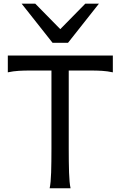

<svg xmlns="http://www.w3.org/2000/svg" viewBox="-20 -1011 658 1031"><path d="M585.9 -712.9V-622.6Q556.6 -628.9 528.1 -630.6Q499.5 -632.3 466.3 -632.3H349.1V-212.4Q349.1 -140.1 350.8 -84.7Q352.5 -29.3 358.9 0H246.6Q252.9 -29.3 254.6 -84.7Q256.3 -140.1 256.3 -212.4V-632.3H141.6Q108.9 -632.3 80.1 -630.6Q51.3 -628.9 22 -622.6V-712.9ZM169.4 -991.2 303.7 -854.5 438 -991.2H511.2L345.2 -781.2H262.2L96.2 -991.2Z"/></svg>

Font: Andika Viet
Style: Regular
Weight: 400
Designer: Victor Gaultney, Annie Olsen, Julie Remington, Don Collingsworth, Eric Hays, Becca Hirsbrunner
Foundry: SIL International
Version: Version 5.000